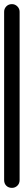

<svg xmlns="http://www.w3.org/2000/svg" viewBox="-20 -910 115 930"><path d="M0 -38H75V-853H0ZM38 -75Q21 -75 10.5 -64Q0 -53 0 -38Q0 -21 10.5 -10.5Q21 0 38 0Q53 0 64 -10.5Q75 -21 75 -38Q75 -53 64 -64Q53 -75 38 -75ZM38 -890Q21 -890 10.5 -879Q0 -868 0 -853Q0 -836 10.5 -825.5Q21 -815 38 -815Q53 -815 64 -825.5Q75 -836 75 -853Q75 -868 64 -879Q53 -890 38 -890Z"/></svg>

Font: Wavefont Medium
Style: Regular
Weight: 500
Version: Version 3.004;gftools[0.9.33]